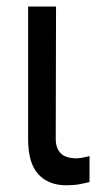

<svg xmlns="http://www.w3.org/2000/svg" viewBox="-20 -550 289 577"><path d="M148.4 -530.3 147.5 -132.8Q147.5 -110.4 156.2 -97.2Q165 -84 178.7 -79.1Q192.4 -74.2 209 -74.2Q220.7 -74.2 242.2 -79.1Q248 -81.1 249 -81.1V-2.9Q233.4 1 217.3 3.9Q201.2 6.8 178.7 6.8Q126 6.8 95.2 -26.4Q64.5 -59.6 64.5 -131.8V-530.3Z"/></svg>

Font: Pretendard JP Variable
Style: Regular
Weight: 400
Designer: Base glyphs from Inter by Rasmus Andersson; Hangul glyphs from Noto Sans CJK(Source Han Sans) by Jang Soo-young and Kang
Foundry: Kil Hyung-jin
Version: Version 1.307;Glyphs 3.2 (3192)